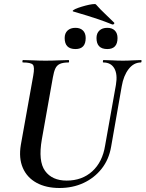

<svg xmlns="http://www.w3.org/2000/svg" viewBox="-20 -925 727 959"><path d="M559 -501Q568 -554 551 -583.5Q534 -613 496 -613Q493 -613 494 -619Q495 -625 496 -625Q519 -625 542.5 -623.5Q566 -622 594 -622Q619 -622 642.5 -623.5Q666 -625 684 -625Q688 -625 687 -619Q686 -613 684 -613Q648 -613 622.5 -580Q597 -547 588 -494L535 -192Q524 -128 487.5 -82Q451 -36 397 -11Q343 14 277 14Q210 14 162.5 -12Q115 -38 94 -86.5Q73 -135 84 -201L146 -547Q154 -591 144 -602Q134 -613 95 -613Q91 -613 92 -619Q93 -625 94 -625Q118 -625 147 -623.5Q176 -622 207 -622Q242 -622 271.5 -623.5Q301 -625 323 -625Q325 -625 325 -619Q325 -613 323 -613Q295 -613 279.5 -606Q264 -599 256.5 -583Q249 -567 244 -538L189 -229Q170 -120 205 -71.5Q240 -23 313 -23Q390 -23 441 -69.5Q492 -116 505 -198ZM516 -680Q462 -680 462 -735Q462 -759 476.5 -772.5Q491 -786 516 -786Q540 -786 553.5 -772.5Q567 -759 567 -735Q567 -680 516 -680ZM357 -680Q303 -680 303 -735Q303 -759 317.5 -772.5Q332 -786 357 -786Q381 -786 394.5 -772.5Q408 -759 408 -735Q408 -680 357 -680ZM540 -803Q503 -818 473.5 -828Q444 -838 415 -847Q386 -856 348 -867Q339 -869 346.5 -874.5Q354 -880 371 -886Q388 -892 407 -897Q426 -902 441 -904Q456 -906 459 -903Q482 -877 501 -859.5Q520 -842 550 -812Q553 -809 549 -805Q545 -801 540 -803Z"/></svg>

Font: Cormorant Garamond Light
Style: Italic
Weight: 300
Italic angle: -10°
Designer: Christian Thalmann (Catharsis Fonts)
Foundry: Catharsis Fonts
Version: Version 4.001